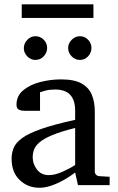

<svg xmlns="http://www.w3.org/2000/svg" viewBox="-20 -865 549 897"><path d="M492.2 0H344.2L331.1 -59.1Q312 -43.9 283.7 -27.3Q255.4 -10.7 224.1 0.7Q192.9 12.2 164.1 12.2Q109.9 12.2 72 -23.9Q34.2 -60.1 34.2 -123Q34.2 -150.9 44.2 -174.8Q54.2 -198.7 84.2 -220.5Q114.3 -242.2 173.6 -262.9Q232.9 -283.7 331.1 -305.2Q331.1 -308.6 331.1 -322Q331.1 -335.4 331.1 -348.1Q331.1 -446.8 237.8 -446.8Q211.9 -446.8 193.1 -441.9Q174.3 -437 167 -434.1V-347.2H94.2Q80.6 -347.2 68.8 -352.3Q57.1 -357.4 57.1 -376Q57.1 -417 88.4 -443.1Q119.6 -469.2 167.7 -481.7Q215.8 -494.1 265.1 -494.1Q327.1 -494.1 361.3 -474.9Q395.5 -455.6 409.2 -421.6Q422.9 -387.7 422.9 -344.2V-64Q422.9 -54.7 429 -48.6Q435.1 -42.5 443.8 -42L492.2 -39.1ZM331.1 -94.2V-267.1Q263.7 -250.5 223.9 -233.6Q184.1 -216.8 164.6 -200Q145 -183.1 138.9 -165.8Q132.8 -148.4 132.8 -129.9Q132.8 -99.1 152.6 -73Q172.4 -46.9 208 -46.9Q237.3 -46.9 272.9 -63Q308.6 -79.1 331.1 -94.2ZM407.2 -641.1Q407.2 -618.7 391.6 -601.8Q376 -585 353.5 -585Q331.1 -585 314.7 -601.8Q298.3 -618.7 298.3 -641.1Q298.3 -662.1 314.9 -679Q331.5 -695.8 353.5 -695.8Q376 -695.8 391.6 -679.2Q407.2 -662.6 407.2 -641.1ZM200.2 -641.1Q200.2 -618.7 184.1 -601.8Q168 -585 145.5 -585Q123.5 -585 107.4 -601.6Q91.3 -618.2 91.3 -640.1Q91.3 -661.6 107.4 -678.7Q123.5 -695.8 145.5 -695.8Q168 -695.8 184.1 -679.7Q200.2 -663.6 200.2 -641.1ZM416.5 -781.2H81.5V-844.7H416.5Z"/></svg>

Font: Charis
Style: Regular
Weight: 400
Designer: Walt Agee, Miriam Martin, Annie Olsen, Victor Gaultney, Lorna Priest, Alan Ward, Bob Hallissy, Martin Hosken, Sharon Cor
Foundry: SIL Global
Version: Version 7.000